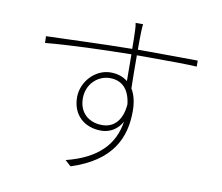

<svg xmlns="http://www.w3.org/2000/svg" viewBox="-85 -879 1171 1012"><g transform="rotate(10 500.0 -373.0)"><path d="M480 -214C411 -214 356 -256 356 -336C356 -412 414 -465 479 -465C537 -465 583 -432 593 -345C587 -266 549 -214 480 -214ZM597 -638C597 -678 597 -714 598 -736C598 -745 600 -769 601 -775H561C563 -768 565 -746 565 -736C566 -716 567 -679 567 -637C401 -635 212 -627 108 -624L109 -588C234 -600 417 -606 568 -608C568 -552 569 -494 569 -465C545 -484 515 -495 477 -495C396 -495 325 -420 325 -336C325 -241 390 -184 480 -184C525 -184 567 -207 591 -252C573 -129 492 -41 323 1L354 29C573 -41 627 -175 627 -314C627 -360 618 -400 599 -431C598 -477 597 -545 597 -608H646C790 -608 868 -607 918 -604V-636C879 -636 785 -638 645 -638Z"/></g></svg>

Font: Source Han Sans CN ExtraLight
Style: Regular
Weight: 250
Designer: Ryoko NISHIZUKA (kana & ideographs); Paul D. Hunt (Latin, Greek & Cyrillic); Wenlong ZHANG (bopomofo); Sandoll Communica
Foundry: Adobe Systems Incorporated
Version: Version 1.004;PS 1.004;hotconv 16.6.51;makeotf.lib2.5.65220